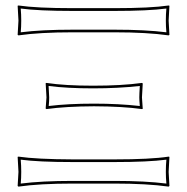

<svg xmlns="http://www.w3.org/2000/svg" viewBox="-20 -675 688 706"><path d="M399.9 0H248Q126 0 47.9 11.2L44.9 8.8Q44.9 6.8 47.9 -43Q47.9 -43 44.9 -98.1L47.9 -99.1Q114.7 -89.4 248 -88.9H399.9Q533.7 -88.9 600.1 -99.1L603 -98.1Q603 -96.2 600.1 -43Q600.1 -43 603 8.8L600.1 11.2Q520.5 0 399.9 0ZM399.9 -556.2H248Q126 -556.2 47.9 -544.9L44.9 -546.9Q44.9 -548.8 47.9 -599.1Q47.9 -599.1 44.9 -653.8L47.9 -654.8Q114.7 -645 248 -645H399.9Q533.7 -645 600.1 -654.8L603 -653.8Q603 -651.9 600.1 -599.1Q600.1 -599.1 603 -546.9L600.1 -544.9Q520.5 -556.2 399.9 -556.2ZM150.9 -273.9 147.9 -275.9Q147.9 -276.9 150.9 -316.9Q150.9 -316.9 147.9 -369.1L150.9 -370.1Q218.8 -359.9 322.3 -359.9Q428.2 -359.9 502 -370.1L504.9 -368.2Q504.9 -367.2 502 -316.9Q502 -316.9 504.9 -274.9L502 -273.9Q432.1 -283.7 325.7 -284.2Q221.7 -283.7 150.9 -273.9ZM399.9 -9.8Q515.1 -9.8 591.8 0Q589.8 -20 589.8 -43Q589.8 -67.4 591.8 -87.9Q524.9 -79.1 399.9 -79.1H248Q122.1 -79.1 56.2 -87.9Q58.1 -66.4 58.1 -43Q58.1 -19 56.2 0Q133.3 -9.8 248 -9.8ZM399.9 -565.9Q515.1 -565.9 591.8 -556.2Q589.8 -576.2 589.8 -599.1Q589.8 -623.5 591.8 -643.6Q524.9 -634.8 399.9 -634.8H248Q122.1 -634.8 56.2 -643.6Q58.1 -622.1 58.1 -599.1Q58.1 -575.2 56.2 -556.2Q132.8 -565.9 248 -565.9ZM159.2 -285.2Q229.5 -293.9 325.7 -293.9Q417 -293.9 494.1 -285.2Q492.2 -306.2 492.2 -316.9Q492.2 -329.6 494.1 -358.9Q415 -350.1 322.3 -350.1Q226.1 -350.1 158.7 -358.9Q160.6 -329.1 160.9 -317.1Q161.1 -305.2 159.2 -285.2Z"/></svg>

Font: Linux Biolinum Outline O
Style: Bold
Weight: 700
Designer: Philipp H. Poll
Foundry: Philipp H. Poll
Version: Version 0.9.2